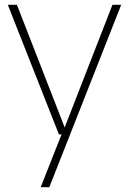

<svg xmlns="http://www.w3.org/2000/svg" viewBox="-20 -560 538 800"><path d="M225.5 0 12.5 -540H50.5L249.5 -29L448.5 -540H485L185.5 220H149.5L236.5 0Z"/></svg>

Font: Encode Sans Th
Style: Regular
Weight: 100
Designer: Multiple Designers
Foundry: Impallari Type
Version: Version 3.002; ttfautohint (v1.8.3) -l 8 -r 50 -G 200 -x 14 